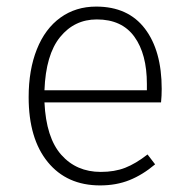

<svg xmlns="http://www.w3.org/2000/svg" viewBox="-20 -552 571 583"><path d="M469 -241H115Q120 -134 166 -82Q212 -30 286 -30Q328 -30 360 -42.5Q392 -55 428 -83L451 -53Q413 -21 373 -5Q333 11 284 11Q183 11 125 -60Q67 -131 67 -257Q67 -340 92 -402.5Q117 -465 163.5 -498.5Q210 -532 272 -532Q369 -532 420 -465Q471 -398 471 -282Q471 -261 469 -241ZM426 -297Q426 -388 388 -440.5Q350 -493 274 -493Q206 -493 162.5 -439.5Q119 -386 115 -278H426Z"/></svg>

Font: FiraGO ExtraLight
Style: Regular
Weight: 200
Designer: bBox Type
Foundry: bBox Type GmbH
Version: Version 1.001